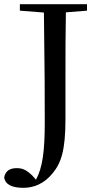

<svg xmlns="http://www.w3.org/2000/svg" viewBox="-42 -752 472 918"><path d="M53 -701 168 -692C172 -403 172 -286 172 -163C172 -29 161 51 130 107L112 87C82 59 66 52 37 52C7 52 -16 64 -22 96C-17 132 18 146 70 146C119 146 169 127 210 76C251 26 271 -34 271 -184V-394C271 -494 271 -595 273 -693L374 -701V-732H53Z"/></svg>

Font: Noto Serif JP Medium
Style: Regular
Weight: 500
Designer: Ryoko NISHIZUKA 西塚涼子 (kana & ideographs); Frank Grießhammer (Latin, Greek & Cyrillic); Wenlong ZHANG 张文龙 (bopomofo); San
Foundry: Adobe
Version: Version 2.001;hotconv 1.1.0;makeotfexe 2.6.0